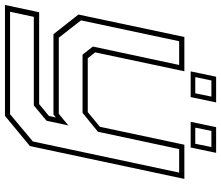

<svg xmlns="http://www.w3.org/2000/svg" viewBox="-92 -632 911 792"><g transform="rotate(90 364.0 -235.5)"><path d="M108.5 0 27.5 -103 120 -540H261.5L183.5 -172L207.5 -141.5H430L490.5 -191.5L564.5 -540H705.5L570 97L445.5 200H-12L18 59H397L446 18.5L452 -10L440 0ZM16 179H438.5L551 85L679.5 -518.5H582.5L511 -183.5L433 -120H193L159.5 -162.5L235.5 -518.5H137.5L51.5 -113.5L123 -22H437L485 -61.5L465.5 28.5L402.5 81H37ZM470 -566 492 -671H598L576 -566ZM262 -566 284 -671H390L368 -566ZM285.5 -585H352.5L366 -651.5H299.5ZM494 -585H560.5L574 -651.5H507.5Z"/></g></svg>

Font: Tourney Expanded ExtraLight
Style: Italic
Weight: 200
Width: 7
Italic angle: -12°
Designer: Tyler Finck
Foundry: Etcetera Type Co
Version: Version 1.010; ttfautohint (v1.8.3)